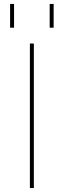

<svg xmlns="http://www.w3.org/2000/svg" viewBox="-20 -950 322 970"><path d="M231 -810V-930H251V-810ZM31 -810V-930H51V-810ZM131 0V-730H151V0Z"/></svg>

Font: Mplus 1p Thin
Style: Regular
Weight: 250
Version: Version 1.061